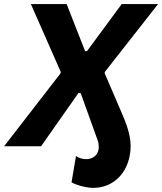

<svg xmlns="http://www.w3.org/2000/svg" viewBox="-56 -720 798 945"><path d="M547 -155 459 -360 460 -366 722 -700H543L372 -468H363L272 -700H96L243 -366L242 -359L-36 0H146L330 -262H341L427 -23C430 -9 431 4 429 16C424 47 396 66 362 63C347 62 333 58 318 48L296 178C324 192 358 201 387 204C486 212 565 147 583 43C594 -19 582 -73 547 -155Z"/></svg>

Font: Fixel Display 20240404
Style: Bold Italic
Weight: 700
Italic angle: -10°
Designer: AlfaBravo + MacPaw
Foundry: Kyrylo Tkachov, Marchela Mozhyna, Serhii Makarenko, Maria Weinstein, Zakhar Kryvoshyya
Version: Version 1.211;Glyphs 3.2 (3225)